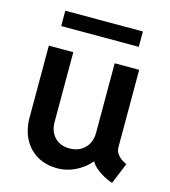

<svg xmlns="http://www.w3.org/2000/svg" viewBox="-106 -779 774 873"><g transform="rotate(15 281.0 -343.0)"><path d="M244.1 7.8Q189 7.8 148.2 -16.1Q107.4 -40 85 -83Q62.5 -126 62.5 -184.1V-521H177.7V-193.4Q177.7 -148.4 203.4 -121.3Q229 -94.2 272 -93.8Q301.8 -93.3 324.5 -105.7Q347.2 -118.2 359.9 -140.6Q372.6 -163.1 372.6 -193.4V-521H487.8V-153.8Q487.8 -136.2 502.7 -119.1Q517.6 -102.1 542.5 -91.8L501.5 7.8Q455.1 -8.8 423.6 -35.6Q392.1 -62.5 392.1 -89.8L424.3 -64.5H365.2L420.9 -100.6Q392.6 -49.8 344.2 -21Q295.9 7.8 244.1 7.8ZM93.8 -621.6V-693.8H459V-621.6Z"/></g></svg>

Font: Reddit Mono SemiBold
Style: Regular
Weight: 600
Monospace: yes
Designer: Stephen Hutchings
Foundry: Reddit
Version: Version 1.014